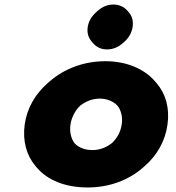

<svg xmlns="http://www.w3.org/2000/svg" viewBox="-20 -805 776 847"><path d="M480 -785C454 -785 431 -775 412 -758L404 -751C385 -734 371 -712 367 -686C363 -660 370 -638 385 -621L391 -614C406 -597 426 -587 452 -587C478 -587 502 -597 521 -614L529 -621C548 -638 561 -660 565 -686C569 -712 563 -734 548 -751L542 -758C527 -775 506 -785 480 -785ZM291 -256C296 -289 312 -318 334 -339C358 -358 388 -370 420 -370C452 -370 480 -358 498 -339C514 -319 522 -289 517 -256C512 -223 497 -196 474 -174C450 -155 421 -143 388 -143C354 -143 327 -154 309 -173C294 -193 286 -222 291 -256ZM89 -256C79 -183 97 -119 137 -72L143 -65C190 -10 268 22 367 22C462 22 547 -10 610 -65L611 -66L619 -73C673 -120 709 -183 719 -256C729 -329 711 -391 671 -438L670 -439L664 -446C616 -502 537 -535 445 -535C350 -535 263 -502 198 -445L190 -438C136 -391 99 -328 89 -256Z"/></svg>

Font: Hussar Woodtype
Style: BlkObl
Weight: 900
Foundry: Cannot Into Space Fonts
Version: Version 1.07